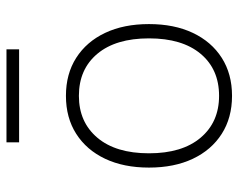

<svg xmlns="http://www.w3.org/2000/svg" viewBox="-90 -620 719 578"><g transform="rotate(-90 269.0 -331.5)"><path d="M269 8Q203 8 154.5 -23Q106 -54 79.5 -110Q53 -166 53 -242Q53 -318 79.5 -374Q106 -430 154.5 -461Q203 -492 269 -492Q335 -492 383.5 -461Q432 -430 458.5 -374Q485 -318 485 -242Q485 -166 458.5 -110Q432 -54 383.5 -23Q335 8 269 8ZM269 -31Q349 -31 395.5 -86.5Q442 -142 442 -242Q442 -342 395.5 -397.5Q349 -453 269 -453Q190 -453 143 -397.5Q96 -342 96 -242Q96 -142 143 -86.5Q190 -31 269 -31ZM129 -633V-671H409V-633Z"/></g></svg>

Font: Nunito Sans 12pt ExtraLight
Style: Regular
Weight: 200
Version: Version 3.101;gftools[0.9.27]